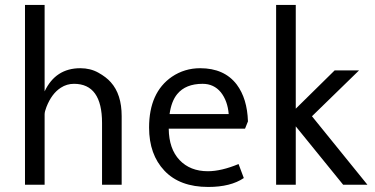

<svg xmlns="http://www.w3.org/2000/svg" viewBox="-20 -740 1502 769"><path d="M388.7 -247.6Q388.7 -404.3 276.4 -404.3Q247.6 -404.3 223.6 -388.7Q187 -365.2 166 -311.5Q158.7 -293 158.7 -282.2V0H80.1V-720.2H158.7V-374Q202.6 -466.8 301.8 -466.8Q341.8 -466.8 373.8 -449Q405.8 -431.2 423.8 -410.6Q467.3 -362.3 467.3 -274.9V0H388.7Z M791.5 -404.3Q723.6 -404.3 689.9 -363.3Q666.5 -335 659.2 -283.2H896Q891.6 -336.4 864.3 -370.6Q836.4 -404.3 791.5 -404.3ZM956.5 -26.9Q903.8 8.8 814 8.8Q700.2 8.8 638.7 -56.2Q577.1 -121.1 577.1 -229Q577.1 -369.6 668.5 -432.6Q719.2 -466.8 781.7 -466.8Q878.4 -466.8 928.2 -401.4Q970.2 -345.2 973.1 -253.9L961.4 -224.6H655.8Q656.7 -143.6 699.2 -98.9Q741.7 -54.2 812.5 -54.2Q866.2 -54.2 935.5 -83Z M1164.6 0H1085.9V-720.2H1164.6V-304.7L1320.3 -458H1418L1229.5 -274.4L1451.7 0H1354.5L1164.6 -233.9Z"/></svg>

Font: Molengo
Style: Regular
Weight: 400
Designer: moyogo
Foundry: moyogo
Version: Version 0.11; ttfautohint (v0.8) -G 32 -r 16 -x